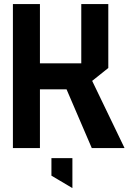

<svg xmlns="http://www.w3.org/2000/svg" viewBox="-20 -734 649 952"><path d="M435 0 310 -291H178V0H44V-714H178V-420H383V-714H517V-397L437 -333L597 -1V0ZM338 198 235 137V50H339V198Z"/></svg>

Font: Foldit Thin SemiBold
Style: Regular
Weight: 600
Version: Version 1.003